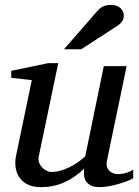

<svg xmlns="http://www.w3.org/2000/svg" viewBox="-20 -752 567 784"><path d="M523.9 -23.9Q514.6 -18.6 498.3 -12.2Q481.9 -5.9 462.9 -0.5Q443.8 4.9 424.1 8.5Q404.3 12.2 388.2 12.2Q359.9 12.2 346.2 2.7Q332.5 -6.8 327.4 -19.3Q322.3 -31.7 322.8 -44.4Q323.2 -57.1 323.2 -63Q283.7 -25.4 240.5 -6.6Q197.3 12.2 147 12.2Q112.3 12.2 90.3 0Q68.4 -12.2 57.1 -30.8Q45.9 -49.3 43.5 -71.3Q41 -93.3 44.9 -112.8L109.9 -424.8L25.9 -434.1V-462.9L176.8 -494.1H217.8L138.2 -112.8Q135.3 -100.1 139.4 -88.6Q143.6 -77.1 151.6 -68.6Q159.7 -60.1 169.9 -54.9Q180.2 -49.8 189.9 -49.8Q208 -49.8 226.3 -54.9Q244.6 -60.1 262.7 -68.8Q280.8 -77.6 297.4 -89.1Q314 -100.6 328.1 -113.8L403.8 -481.9H497.1L417 -97.2Q413.6 -81.5 417 -71Q420.4 -60.5 427.5 -53.7Q434.6 -46.9 443.6 -43.9Q452.6 -41 460.9 -41Q470.7 -41 486.8 -43.9Q502.9 -46.9 523.9 -59.1ZM485.4 -689Q485.4 -674.8 479 -665.3Q472.7 -655.8 461.4 -647.9L311.5 -550.8H241.2L377.4 -707Q382.3 -712.9 387.7 -717.3Q393.1 -721.7 399.7 -725.1Q406.2 -728.5 414.8 -730.2Q423.3 -731.9 434.6 -731.9Q447.8 -731.9 457.3 -728Q466.8 -724.1 472.9 -718Q479 -711.9 482.2 -704.1Q485.4 -696.3 485.4 -689Z"/></svg>

Font: Charis SIL Am
Style: Italic
Weight: 400
Italic angle: -11°
Foundry: SIL International
Version: Version 5.000